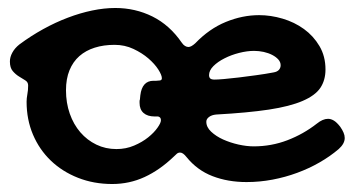

<svg xmlns="http://www.w3.org/2000/svg" viewBox="-20 -418 887 483"><path d="M776.9 -106.9Q792 -119.1 805.2 -119.1Q812.5 -119.1 819.8 -114.7Q827.1 -110.4 835.9 -99.1Q841.3 -91.3 844.2 -84.5Q847.2 -77.6 847.2 -70.8Q847.2 -56.6 832 -43Q810.1 -24.4 783.7 -9.3Q757.3 5.9 727.5 16.8Q697.8 27.8 665.5 33.9Q633.3 40 600.1 40Q553.2 40 514.6 25.1Q476.1 10.3 449.2 -22.9Q440.4 -34.2 433.1 -34.2Q428.2 -34.2 424.8 -31.2Q421.4 -28.3 417 -23.9Q381.8 9.8 343.8 27.3Q305.7 44.9 262.2 44.9Q215.8 44.9 176.3 29.3Q136.7 13.7 107.9 -13.9Q79.1 -41.5 63 -79.3Q46.9 -117.2 46.9 -162.1Q46.9 -170.4 48.8 -180.7Q50.8 -190.9 50.8 -203.1Q50.8 -211.4 43.7 -215.8Q36.6 -220.2 27.8 -225.6Q19 -231 12 -239.3Q4.9 -247.6 4.9 -263.2Q4.9 -274.4 11 -285.6Q17.1 -296.9 28.8 -306.2Q57.6 -327.6 88.6 -344.7Q119.6 -361.8 150.6 -373.5Q181.6 -385.3 211.9 -391.6Q242.2 -397.9 270 -397.9Q320.3 -397.9 363.5 -376.5Q406.7 -355 437 -311Q440.9 -305.2 445.3 -302.5Q449.7 -299.8 454.1 -299.8Q460.9 -299.8 471.2 -309.1Q506.3 -345.7 548.1 -362.8Q589.8 -379.9 631.8 -379.9Q661.1 -379.9 690.9 -371.1Q720.7 -362.3 744.6 -345Q768.6 -327.6 783.7 -302Q798.8 -276.4 798.8 -243.2Q798.8 -216.3 785.9 -197Q772.9 -177.7 741.2 -164.1Q709.5 -150.4 656.5 -142.3Q603.5 -134.3 523.9 -129.9Q512.7 -128.9 505.9 -123.8Q499 -118.7 499 -111.8Q499 -98.1 511.2 -86.7Q523.4 -75.2 541.3 -67.1Q559.1 -59.1 579.8 -54.4Q600.6 -49.8 618.2 -49.8Q662.6 -49.8 702.9 -65.2Q743.2 -80.6 776.9 -106.9ZM272.9 -43Q296.9 -43 317.4 -51.8Q337.9 -60.5 352.8 -72.5Q367.7 -84.5 376.2 -96.7Q384.8 -108.9 384.8 -115.2Q384.8 -120.6 382.1 -122.8Q379.4 -125 377 -125H369.1Q351.1 -125 341.1 -133.8Q331.1 -142.6 331.1 -159.2Q331.1 -161.6 331.1 -163.6Q331.1 -165.5 332 -168L333 -178.2Q337.4 -214.8 366.2 -214.8H373Q377.4 -214.8 382.3 -215.6Q387.2 -216.3 387.2 -221.2Q387.2 -229 378.2 -243.2Q369.1 -257.3 353.3 -271Q337.4 -284.7 315.7 -294.9Q293.9 -305.2 268.1 -305.2Q240.7 -305.2 218.3 -298.1Q195.8 -291 179.7 -276.9Q163.6 -262.7 154.8 -241.2Q146 -219.7 146 -190.9Q146 -159.2 155.5 -132.1Q165 -105 182.1 -85.2Q199.2 -65.4 222.4 -54.2Q245.6 -43 272.9 -43ZM668 -235.8Q677.2 -237.3 681.6 -242.2Q686 -247.1 686 -253.9Q686 -261.7 680.2 -268.3Q674.3 -274.9 664.8 -279.8Q655.3 -284.7 643.3 -287.4Q631.3 -290 619.1 -290Q601.6 -290 581.5 -284.9Q561.5 -279.8 544.7 -271.2Q527.8 -262.7 516.8 -251.7Q505.9 -240.7 505.9 -229Q505.9 -223.6 508.8 -220.7Q511.7 -217.8 520 -217.8Q527.3 -217.8 543.7 -219.2Q560.1 -220.7 580.8 -223.1Q601.6 -225.6 624.5 -228.8Q647.5 -231.9 668 -235.8Z"/></svg>

Font: Gochi Hand
Style: Regular
Weight: 400
Designer: Juan Pablo del Peral
Foundry: Juan Pablo del Peral
Version: Version 1.001